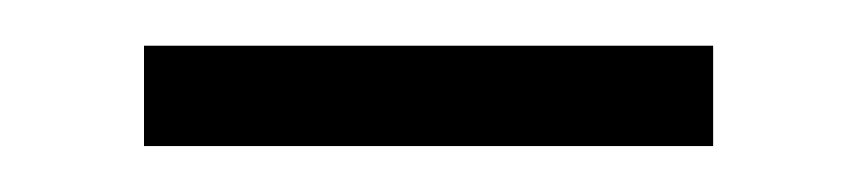

<svg xmlns="http://www.w3.org/2000/svg" viewBox="-20 -310 375 84"><path d="M43 -246.1V-290H292V-246.1Z"/></svg>

Font: GenYoMin TW TTF ExtraLight
Style: Regular
Weight: 250
Version: Version 1.300